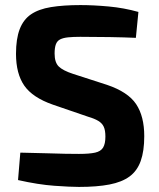

<svg xmlns="http://www.w3.org/2000/svg" viewBox="-20 -723 626 756"><path d="M297 -703Q348 -703 408 -697.5Q468 -692 525 -676L515 -574Q471 -576 412 -577Q353 -578 296 -578Q268 -578 248.5 -576Q229 -574 217 -568Q205 -562 200 -548.5Q195 -535 195 -512Q195 -477 211.5 -461Q228 -445 268 -432L401 -389Q484 -361 516 -313Q548 -265 548 -187Q548 -128 534 -89Q520 -50 490 -28Q460 -6 411 3.5Q362 13 291 13Q257 13 194 8.5Q131 4 51 -14L60 -122Q120 -121 163 -119.5Q206 -118 237 -117.5Q268 -117 291 -117Q332 -117 354.5 -122Q377 -127 386 -142Q395 -157 395 -185Q395 -210 388.5 -224Q382 -238 367 -247Q352 -256 328 -263L188 -311Q108 -339 75.5 -386Q43 -433 43 -511Q43 -570 57.5 -608Q72 -646 102 -666.5Q132 -687 180.5 -695Q229 -703 297 -703Z"/></svg>

Font: Exo 2
Style: Bold
Weight: 700
Designer: Natanael Gama
Foundry: Natanael Gama
Version: Version 2.010